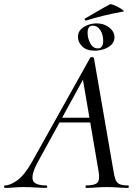

<svg xmlns="http://www.w3.org/2000/svg" viewBox="-58 -916 680 936"><path d="M-34 0Q-38 0 -38 -6Q-38 -12 -34 -12Q-8 -12 27 -37.5Q62 -63 98 -127L382 -635Q384 -639 391.5 -637.5Q399 -636 400 -633L495 -84Q499 -57 505 -41Q511 -25 524.5 -18.5Q538 -12 566 -12Q570 -12 570 -6Q570 0 566 0Q542 0 517 -2Q492 -4 462 -4Q433 -4 410 -2Q387 0 362 0Q359 0 359 -6Q359 -12 362 -12Q406 -12 418 -27Q430 -42 422 -84L344 -541L378 -585L129 -131Q103 -84 100.5 -58Q98 -32 115.5 -22Q133 -12 168 -12Q172 -12 172 -6Q172 0 167 0Q147 0 117 -2Q87 -4 58 -4Q29 -4 10.5 -2Q-8 0 -34 0ZM215 -319 231 -342H418L420 -319ZM403 -669Q364 -669 343 -689.5Q322 -710 322 -736Q322 -758 336 -772.5Q350 -787 371 -794.5Q392 -802 413 -802Q449 -802 474.5 -782Q500 -762 500 -734Q500 -713 485.5 -698.5Q471 -684 449 -676.5Q427 -669 403 -669ZM419 -680Q445 -680 445 -717Q445 -747 431 -769Q417 -791 394 -791Q369 -791 369 -756Q369 -730 382 -705Q395 -680 419 -680ZM362 -816Q358 -815 355.5 -820Q353 -825 357 -826Q392 -846 419 -862Q446 -878 478 -895Q482 -897 494 -892.5Q506 -888 520 -880.5Q534 -873 541.5 -866.5Q549 -860 544 -860Q489 -850 446.5 -839.5Q404 -829 362 -816Z"/></svg>

Font: Cormorant Light Medium
Style: Italic
Weight: 500
Italic angle: -10°
Version: Version 4.000